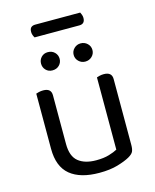

<svg xmlns="http://www.w3.org/2000/svg" viewBox="-120 -883 791 978"><g transform="rotate(-15 275.0 -394.0)"><path d="M141 -739Q137 -745 134 -753Q131 -761 131 -770Q131 -787 139 -794Q147 -801 161 -801H398Q401 -796 404 -787.5Q407 -779 407 -771Q407 -739 377 -739ZM75 -460Q80 -462 90.5 -464.5Q101 -467 113 -467Q155 -467 155 -430V-173Q155 -108 189 -80.5Q223 -53 283 -53Q323 -53 351 -61.5Q379 -70 395 -79V-460Q400 -462 410.5 -464.5Q421 -467 432 -467Q475 -467 475 -430V-82Q475 -61 469.5 -48.5Q464 -36 443 -24Q420 -11 379.5 1Q339 13 282 13Q182 13 128.5 -31Q75 -75 75 -169ZM236 -601Q236 -581 222 -567Q208 -553 186 -553Q165 -553 151.5 -567Q138 -581 138 -601Q138 -621 151.5 -635Q165 -649 186 -649Q208 -649 222 -635Q236 -621 236 -601ZM409 -601Q409 -581 394.5 -567Q380 -553 359 -553Q339 -553 324.5 -567Q310 -581 310 -601Q310 -621 324.5 -635Q339 -649 359 -649Q380 -649 394.5 -635Q409 -621 409 -601Z"/></g></svg>

Font: Baloo Da 2
Style: Regular
Weight: 400
Designer: Noopur Datye, Sulekha Rajkumar and Ek Type
Foundry: Ek Type
Version: Version 1.640;hotconv 1.0.111;makeotfexe 2.5.65597; ttfautoh